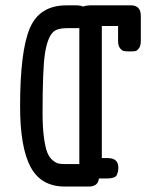

<svg xmlns="http://www.w3.org/2000/svg" viewBox="-20 -659 565 709"><path d="M54.2 -266.1Q54.2 -470.2 90.1 -554.7Q126 -639.2 225.1 -639.2H265.1Q276.4 -639.2 288.1 -634.8Q295.9 -638.7 311 -639.2H463.9Q500 -639.2 500 -600.1V-506.8Q500 -489.7 492.9 -480.5Q485.8 -471.2 479.5 -470.2Q473.1 -469.2 461.9 -469.2H456.1Q443.8 -469.2 437 -470.7Q430.2 -472.2 423.1 -481.2Q416 -490.2 416 -507.8V-563H356V-75.2H377.9Q417 -75.2 417 -40Q417 -32.2 416 -27.1Q415 -22 412.1 -14.4Q409.2 -6.8 399.7 -3.4Q390.1 0 376 0H345.2Q342.3 29.8 308.1 29.8H219.2Q131.3 29.8 92.8 -42.7Q54.2 -115.2 54.2 -266.1ZM137.2 -241.2Q137.2 -189.5 142.1 -152.3Q147 -115.2 154.5 -96.2Q162.1 -77.1 174.6 -67.1Q187 -57.1 196 -55.2Q205.1 -53.2 220.2 -53.2H272.9V-555.2H230Q189 -555.2 174.8 -539.1Q154.8 -518.1 146 -461.2Q137.2 -404.3 137.2 -241.2Z"/></svg>

Font: CMU Typewriter Text
Style: Bold
Weight: 700
Version: Version 0.7.0